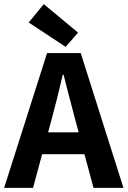

<svg xmlns="http://www.w3.org/2000/svg" viewBox="-25 -910 618 930"><path d="M353 -752 293 -683 114 -801 187 -890ZM428 0 384 -163H179L135 0H-5L203 -653H366L573 0ZM208 -269H356L338 -336Q327 -376 306 -457.5Q285 -539 283 -548H279Q249 -419 226 -336Z"/></svg>

Font: Assistant
Style: Bold
Weight: 700
Designer: Hebrew By Ben Nathan, Latin by Paul Hunt
Version: Version 2.001;PS 002.001;hotconv 1.0.88;makeotf.lib2.5.64775